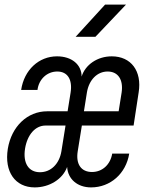

<svg xmlns="http://www.w3.org/2000/svg" viewBox="-20 -805 640 835"><path d="M309 -645H395L528 -785H437ZM131 10C195 10 253 -26 272 -79C275 -26 317 10 376 10C460 10 528 -50 542 -137H468C460 -89 425 -57 380 -57C333 -57 309 -91 318 -147L336 -259H561L583 -403C598 -496 550 -560 466 -560C404 -560 351 -524 335 -472C335 -524 292 -560 228 -560C149 -560 85 -501 72 -414H143C149 -461 185 -494 229 -494C274 -494 296 -459 287 -402L274 -321H185C99 -321 30 -255 14 -158C-2 -58 46 10 131 10ZM345 -321 358 -403C367 -458 403 -494 448 -494C494 -494 517 -458 509 -403L496 -321ZM154 -56C104 -56 79 -96 89 -159C99 -220 134 -259 178 -259H265L247 -147C238 -92 201 -56 154 -56Z"/></svg>

Font: JetBrains Mono Light
Style: Italic
Weight: 336
Italic angle: -9°
Monospace: yes
Designer: Philipp Nurullin, Konstantin Bulenkov
Foundry: JetBrains
Version: Version 2.305